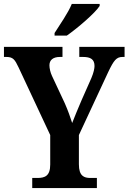

<svg xmlns="http://www.w3.org/2000/svg" viewBox="-20 -951 650 971"><path d="M256 -784V-771H318C374 -810 462 -886 484 -921V-931H343C325 -886 283 -827 256 -784ZM143 0H470V-51H437C405 -51 379 -61 379 -120V-268L527 -586C556 -647 569 -663 600 -663H610V-714H381V-663H400C438 -663 458 -651 458 -617C458 -606 454 -584 442 -556L392 -443C374 -400 357 -361 345 -329C335 -360 325 -389 308 -428L243 -567C235 -584 230 -605 230 -621C230 -647 248 -663 283 -663H296V-714H0V-663H12C46 -663 55 -650 74 -610L234 -268V-119C234 -61 207 -51 169 -51H143Z"/></svg>

Font: Noto Serif Georgian Condensed Bold
Style: Regular
Weight: 700
Width: 3
Designer: Monotype Design Team, Akaki Razmadze
Foundry: Google LLC
Version: Version 2.003